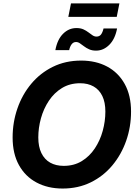

<svg xmlns="http://www.w3.org/2000/svg" viewBox="-20 -1091 809 1121"><path d="M345.7 9.8Q259.3 9.8 193.4 -25.4Q127.4 -60.5 90.6 -127.2Q53.7 -193.8 53.7 -288.1Q53.7 -377 81.8 -458Q109.9 -539.1 162.4 -601.8Q214.8 -664.6 288.6 -700.9Q362.3 -737.3 453.6 -737.3Q540 -737.3 605.5 -702.4Q670.9 -667.5 708 -600.8Q745.1 -534.2 745.1 -439.5Q745.1 -350.1 716.8 -269.3Q688.5 -188.5 636 -125.5Q583.5 -62.5 510 -26.4Q436.5 9.8 345.7 9.8ZM352.1 -122.6Q412.1 -122.6 457.5 -150.4Q502.9 -178.2 533.7 -224.6Q564.5 -271 579.8 -327.1Q595.2 -383.3 595.2 -439.5Q595.2 -493.7 577.4 -530.5Q559.6 -567.4 526.4 -586.2Q493.2 -605 447.8 -605Q387.7 -605 342 -577.1Q296.4 -549.3 265.4 -502.7Q234.4 -456.1 219 -400.1Q203.6 -344.2 203.6 -288.6Q203.6 -234.4 221.7 -197.3Q239.7 -160.2 272.9 -141.4Q306.2 -122.6 352.1 -122.6ZM541 -795.4Q517.6 -795.4 500.7 -803Q483.9 -810.5 470.7 -820.6Q457.5 -830.6 446.5 -838.1Q435.5 -845.7 423.8 -845.7Q408.2 -845.7 398.2 -832.5Q388.2 -819.3 383.8 -798.3H303.2Q314.9 -860.8 348.4 -894Q381.8 -927.2 426.3 -927.2Q450.2 -927.2 466.8 -919.7Q483.4 -912.1 496.1 -902.3Q508.8 -892.6 520 -885Q531.2 -877.4 543.5 -877.4Q560.5 -877.4 569.8 -889.6Q579.1 -901.9 584.5 -924.8H663.6Q651.9 -862.8 617.9 -829.1Q584 -795.4 541 -795.4ZM677.2 -1071.3 661.6 -992.7H378.9L394.5 -1071.3Z"/></svg>

Font: Inter 16pt
Style: Bold Italic
Weight: 700
Italic angle: -9.3988°
Version: Version 4.001;git-66647c0bb